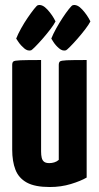

<svg xmlns="http://www.w3.org/2000/svg" viewBox="-20 -741 398 771"><path d="M180 10Q120 10 87.5 -8Q55 -26 42 -59.5Q29 -93 29 -140V-480Q29 -490 33.5 -494Q38 -498 62.5 -499Q87 -500 145 -500V-133Q145 -118 147.5 -107.5Q150 -97 157 -91.5Q164 -86 178 -86Q188 -86 198 -89Q208 -92 216 -99V-480Q216 -490 220.5 -494Q225 -498 248 -499Q271 -500 328 -500V-28Q304 -14 264.5 -2Q225 10 180 10ZM105 -539Q91 -535 77 -547Q63 -559 54 -572.5Q45 -586 45 -586Q52 -604 64.5 -626.5Q77 -649 91 -669.5Q105 -690 116.5 -704.5Q128 -719 132 -720Q150 -725 170.5 -702.5Q191 -680 203 -655Q197 -643 183 -624.5Q169 -606 152 -586.5Q135 -567 121.5 -553.5Q108 -540 105 -539ZM245 -539Q231 -535 217 -547Q203 -559 194.5 -572.5Q186 -586 186 -586Q193 -604 205.5 -626.5Q218 -649 231.5 -669.5Q245 -690 256.5 -704.5Q268 -719 272 -720Q290 -725 310.5 -702.5Q331 -680 343 -655Q337 -643 323 -624.5Q309 -606 292 -586.5Q275 -567 261.5 -553.5Q248 -540 245 -539Z"/></svg>

Font: Yanone Kaffeesatz
Style: Bold
Weight: 700
Designer: Yanone (Cyrillic: Daniel Pouzeot, Huerta Tipografica, and Cyreal)
Foundry: Yanone
Version: Version 2.003